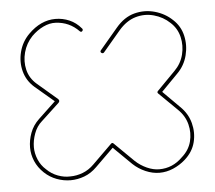

<svg xmlns="http://www.w3.org/2000/svg" viewBox="-43 -544 674 602"><g transform="rotate(-5 294.5 -243.5)"><path d="M436 11Q414 11 392 1.5Q370 -8 353 -24L296 -80L239 -24Q221 -6 199.5 2Q178 10 156 10Q134 10 112.5 2Q91 -6 74 -22Q56 -39 47 -60Q38 -81 38 -103Q38 -126 46.5 -149Q55 -172 74 -190L128 -241L68 -292Q44 -313 36 -343Q28 -373 36 -404.5Q44 -436 67 -459Q106 -498 152 -498Q175 -498 196 -489Q217 -480 233 -461Q236 -458 234 -454Q230 -448 225 -453Q195 -484 152 -486Q133 -487 113 -477.5Q93 -468 76 -451Q56 -430 48.5 -402Q41 -374 47.5 -347Q54 -320 76 -301L139 -247Q142 -244 142 -241Q142 -238 139 -235L82 -182Q66 -168 58 -146Q50 -124 50 -103Q50 -84 58 -64.5Q66 -45 82 -31Q97 -16 117 -8.5Q137 -1 156 -2Q176 -2 195.5 -9.5Q215 -17 231 -33L292 -93Q296 -97 300 -93L361 -33Q377 -18 397 -9Q417 0 436 0Q478 0 509 -31Q532 -51 539 -78Q546 -105 539 -132.5Q532 -160 510 -181L453 -237Q449 -241 453 -245L510 -303Q531 -324 538 -352Q545 -380 538.5 -407.5Q532 -435 511 -454Q490 -474 461 -482Q432 -490 403 -481.5Q374 -473 350 -445L295 -380Q291 -376 286 -380Q282 -384 287 -389L342 -454Q368 -485 400.5 -493.5Q433 -502 465 -493Q497 -484 520 -462Q543 -441 550 -410.5Q557 -380 549 -348.5Q541 -317 518 -294L466 -241L518 -189Q542 -166 550 -135.5Q558 -105 550.5 -75Q543 -45 517 -22Q500 -7 479 2Q458 11 436 11Z"/></g></svg>

Font: Moirai One
Style: Regular
Weight: 400
Designer: Jiyeon Park
Foundry: JAMO
Version: Version 1.000; ttfautohint (v1.8.4.7-5d5b);gftools[0.9.29]